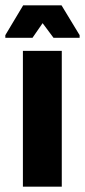

<svg xmlns="http://www.w3.org/2000/svg" viewBox="-55 -701 319 721"><path d="M31 0V-510H177V0ZM-35 -559V-569L32 -681H176L244 -569V-559H146L105 -614L67 -559Z"/></svg>

Font: Saira ExtraCondensed Black
Style: Regular
Weight: 900
Width: 2
Designer: Hector Gatti with collaboration of the Omnibus-Type team
Foundry: Omnibus-Type
Version: Version 1.101